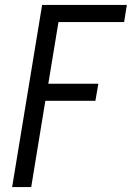

<svg xmlns="http://www.w3.org/2000/svg" viewBox="-20 -755 532 775"><path d="M29 0 150 -735H492L481 -666H216L175 -417H377L365 -348H163L106 0Z"/></svg>

Font: Iosevka QP
Style: Italic
Weight: 400
Italic angle: -9°
Designer: Belleve Invis
Foundry: Belleve Invis
Version: Version 20.0.0; ttfautohint (v1.8.4)